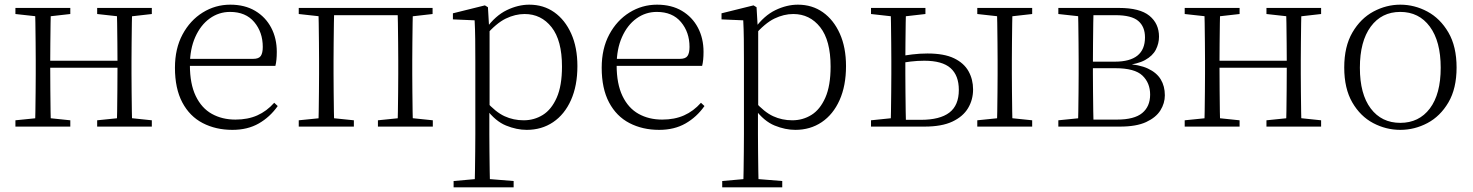

<svg xmlns="http://www.w3.org/2000/svg" viewBox="-20 -542 6308 822"><path d="M130 0Q131 -24 131.5 -64.5Q132 -105 132.5 -148.5Q133 -192 133 -226V-283Q133 -316 132.5 -359.5Q132 -403 131.5 -443.5Q131 -484 130 -508H198Q197 -484 196.5 -443Q196 -402 195.5 -357Q195 -312 195 -275V-256Q195 -207 195.5 -157Q196 -107 196.5 -65.5Q197 -24 198 0ZM479 0Q481 -24 481.5 -65.5Q482 -107 482.5 -157Q483 -207 483 -256V-275Q483 -312 482.5 -357Q482 -402 481.5 -443Q481 -484 479 -508H546Q545 -484 544.5 -443.5Q544 -403 543.5 -359.5Q543 -316 543 -283V-226Q543 -192 543.5 -148.5Q544 -105 544.5 -64.5Q545 -24 546 0ZM46 0V-27L155 -38H175L281 -27V0ZM46 -482V-508H281V-482L175 -470H155ZM396 0V-27L504 -38H525L630 -27V0ZM396 -482V-508H630V-482L525 -470H504ZM163 -252V-282H513V-252Z M975 14Q904 14 848 -15Q792 -44 760.5 -103.5Q729 -163 729 -252Q729 -334 761.5 -394.5Q794 -455 848 -488.5Q902 -522 966 -522Q1028 -522 1072.5 -495.5Q1117 -469 1141 -423.5Q1165 -378 1165 -320Q1165 -283 1159 -260H759V-290H1064Q1088 -290 1096.5 -302.5Q1105 -315 1105 -341Q1105 -404 1068.5 -447.5Q1032 -491 965 -491Q917 -491 878 -463Q839 -435 816 -383.5Q793 -332 793 -263Q793 -183 818 -131Q843 -79 887 -54.5Q931 -30 988 -30Q1041 -30 1081.5 -48Q1122 -66 1154 -102L1169 -88Q1136 -41 1088 -13.5Q1040 14 975 14Z M1343 0Q1344 -24 1344.5 -64.5Q1345 -105 1345.5 -148.5Q1346 -192 1346 -226V-283Q1346 -316 1345.5 -359.5Q1345 -403 1344.5 -443.5Q1344 -484 1343 -508H1411Q1410 -484 1409.5 -443.5Q1409 -403 1408.5 -359.5Q1408 -316 1408 -283V-226Q1408 -192 1408.5 -148.5Q1409 -105 1409.5 -64.5Q1410 -24 1411 0ZM1682 0Q1683 -24 1683.5 -64.5Q1684 -105 1684.5 -148.5Q1685 -192 1685 -226V-283Q1685 -316 1684.5 -359.5Q1684 -403 1683.5 -443.5Q1683 -484 1682 -508H1748Q1747 -484 1746.5 -443.5Q1746 -403 1745.5 -359.5Q1745 -316 1745 -283V-226Q1745 -192 1745.5 -148.5Q1746 -105 1746.5 -64.5Q1747 -24 1748 0ZM1259 0V-27L1368 -38H1388L1495 -27V0ZM1598 0V-27L1706 -38H1727L1833 -27V0ZM1259 -482V-508H1376V-470H1368ZM1715 -470V-508H1832V-482L1727 -470ZM1376 -477V-508H1715V-477Z M1922 260V233L2034 223H2055L2179 233V260ZM2012 260Q2013 229 2013.5 189.5Q2014 150 2014.5 108.5Q2015 67 2015 32V-278Q2015 -330 2014.5 -374Q2014 -418 2012 -455L1919 -459V-485L2056 -519L2069 -511L2074 -425L2076 -420V-80L2075 -71V32Q2075 66 2075.5 107.5Q2076 149 2076.5 189Q2077 229 2078 260ZM2235 14Q2192 14 2146.5 -4.5Q2101 -23 2062 -75H2049L2061 -108Q2102 -62 2140 -44.5Q2178 -27 2222 -27Q2267 -27 2304 -50Q2341 -73 2363.5 -124Q2386 -175 2386 -257Q2386 -369 2341.5 -425.5Q2297 -482 2226 -482Q2186 -482 2145.5 -462.5Q2105 -443 2058 -389L2049 -420H2061Q2101 -475 2149.5 -498.5Q2198 -522 2246 -522Q2307 -522 2353 -489.5Q2399 -457 2425.5 -398Q2452 -339 2452 -259Q2452 -175 2424.5 -113.5Q2397 -52 2348 -19Q2299 14 2235 14Z M2802 14Q2731 14 2675 -15Q2619 -44 2587.5 -103.5Q2556 -163 2556 -252Q2556 -334 2588.5 -394.5Q2621 -455 2675 -488.5Q2729 -522 2793 -522Q2855 -522 2899.5 -495.5Q2944 -469 2968 -423.5Q2992 -378 2992 -320Q2992 -283 2986 -260H2586V-290H2891Q2915 -290 2923.5 -302.5Q2932 -315 2932 -341Q2932 -404 2895.5 -447.5Q2859 -491 2792 -491Q2744 -491 2705 -463Q2666 -435 2643 -383.5Q2620 -332 2620 -263Q2620 -183 2645 -131Q2670 -79 2714 -54.5Q2758 -30 2815 -30Q2868 -30 2908.5 -48Q2949 -66 2981 -102L2996 -88Q2963 -41 2915 -13.5Q2867 14 2802 14Z M3072 260V233L3184 223H3205L3329 233V260ZM3162 260Q3163 229 3163.5 189.5Q3164 150 3164.5 108.5Q3165 67 3165 32V-278Q3165 -330 3164.5 -374Q3164 -418 3162 -455L3069 -459V-485L3206 -519L3219 -511L3224 -425L3226 -420V-80L3225 -71V32Q3225 66 3225.5 107.5Q3226 149 3226.5 189Q3227 229 3228 260ZM3385 14Q3342 14 3296.5 -4.5Q3251 -23 3212 -75H3199L3211 -108Q3252 -62 3290 -44.5Q3328 -27 3372 -27Q3417 -27 3454 -50Q3491 -73 3513.5 -124Q3536 -175 3536 -257Q3536 -369 3491.5 -425.5Q3447 -482 3376 -482Q3336 -482 3295.5 -462.5Q3255 -443 3208 -389L3199 -420H3211Q3251 -475 3299.5 -498.5Q3348 -522 3396 -522Q3457 -522 3503 -489.5Q3549 -457 3575.5 -398Q3602 -339 3602 -259Q3602 -175 3574.5 -113.5Q3547 -52 3498 -19Q3449 14 3385 14Z M3818 0V-29H3922Q4004 -29 4044.5 -60Q4085 -91 4085 -157Q4085 -219 4049.5 -250.5Q4014 -282 3937 -282Q3907 -282 3878.5 -278.5Q3850 -275 3821 -269V-300Q3853 -305 3885.5 -309Q3918 -313 3951 -313Q4022 -313 4064.5 -292.5Q4107 -272 4126.5 -237Q4146 -202 4146 -159Q4146 -115 4124.5 -79Q4103 -43 4057.5 -21.5Q4012 0 3938 0ZM3793 0Q3794 -24 3794.5 -64.5Q3795 -105 3795.5 -148.5Q3796 -192 3796 -226V-283Q3796 -316 3795.5 -359.5Q3795 -403 3794.5 -443.5Q3794 -484 3793 -508H3859Q3858 -484 3857.5 -443.5Q3857 -403 3856.5 -359.5Q3856 -316 3856 -282V-226Q3856 -192 3856.5 -148.5Q3857 -105 3857.5 -64.5Q3858 -24 3859 0ZM4247 0Q4249 -24 4249.5 -64.5Q4250 -105 4250.5 -148.5Q4251 -192 4251 -226V-283Q4251 -316 4250.5 -359.5Q4250 -403 4249.5 -443.5Q4249 -484 4247 -508H4315Q4314 -484 4313.5 -443.5Q4313 -403 4312.5 -359.5Q4312 -316 4312 -283V-226Q4312 -192 4312.5 -148.5Q4313 -105 4313.5 -64.5Q4314 -24 4315 0ZM3709 -482V-508H3942V-482L3837 -470H3816ZM4164 0V-27L4272 -38H4293L4399 -27V0ZM4164 -482V-508H4399V-482L4293 -470H4272ZM3709 0V-27L3816 -38H3829V0Z M4511 0V-27L4620 -38L4628 -30H4762Q4836 -30 4870 -58Q4904 -86 4904 -137Q4904 -187 4871 -218.5Q4838 -250 4755 -250H4628V-278H4753Q4882 -278 4882 -382Q4882 -428 4853 -452.5Q4824 -477 4756 -477H4628L4620 -470L4511 -482V-508H4771Q4860 -508 4901 -474.5Q4942 -441 4942 -385Q4942 -356 4928.5 -329.5Q4915 -303 4882.5 -285Q4850 -267 4793 -262L4796 -269Q4857 -266 4894.5 -248.5Q4932 -231 4949.5 -202Q4967 -173 4967 -134Q4967 -100 4948 -69.5Q4929 -39 4887 -19.5Q4845 0 4775 0ZM4595 0Q4596 -24 4596.5 -64.5Q4597 -105 4597.5 -148.5Q4598 -192 4598 -226V-283Q4598 -316 4597.5 -359.5Q4597 -403 4596.5 -443.5Q4596 -484 4595 -508H4662Q4661 -484 4660.5 -443Q4660 -402 4659.5 -355Q4659 -308 4659 -267V-226Q4659 -192 4659.5 -148.5Q4660 -105 4660.5 -64.5Q4661 -24 4662 0Z M5136 0Q5137 -24 5137.5 -64.5Q5138 -105 5138.5 -148.5Q5139 -192 5139 -226V-283Q5139 -316 5138.5 -359.5Q5138 -403 5137.5 -443.5Q5137 -484 5136 -508H5204Q5203 -484 5202.5 -443Q5202 -402 5201.5 -357Q5201 -312 5201 -275V-256Q5201 -207 5201.5 -157Q5202 -107 5202.5 -65.5Q5203 -24 5204 0ZM5485 0Q5487 -24 5487.5 -65.5Q5488 -107 5488.5 -157Q5489 -207 5489 -256V-275Q5489 -312 5488.5 -357Q5488 -402 5487.5 -443Q5487 -484 5485 -508H5552Q5551 -484 5550.5 -443.5Q5550 -403 5549.5 -359.5Q5549 -316 5549 -283V-226Q5549 -192 5549.5 -148.5Q5550 -105 5550.5 -64.5Q5551 -24 5552 0ZM5052 0V-27L5161 -38H5181L5287 -27V0ZM5052 -482V-508H5287V-482L5181 -470H5161ZM5402 0V-27L5510 -38H5531L5636 -27V0ZM5402 -482V-508H5636V-482L5531 -470H5510ZM5169 -252V-282H5519V-252Z M5975 14Q5914 14 5859 -15Q5804 -44 5769.5 -103.5Q5735 -163 5735 -253Q5735 -343 5770 -403Q5805 -463 5860 -492.5Q5915 -522 5975 -522Q6036 -522 6091 -492.5Q6146 -463 6181 -403Q6216 -343 6216 -253Q6216 -163 6181 -103.5Q6146 -44 6091 -15Q6036 14 5975 14ZM5975 -16Q6055 -16 6101.5 -77.5Q6148 -139 6148 -252Q6148 -365 6101.5 -428Q6055 -491 5975 -491Q5895 -491 5848.5 -428Q5802 -365 5802 -252Q5802 -139 5848.5 -77.5Q5895 -16 5975 -16Z"/></svg>

Font: Noto Serif KR ExtraLight
Style: Regular
Weight: 200
Designer: Ryoko NISHIZUKA 西塚涼子 (kana & ideographs); Frank Grießhammer (Latin, Greek & Cyrillic); Wenlong ZHANG 张文龙 (bopomofo); San
Foundry: Adobe
Version: Version 2.002-H1;hotconv 1.1.0;makeotfexe 2.6.0